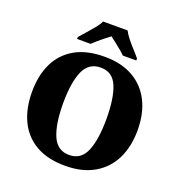

<svg xmlns="http://www.w3.org/2000/svg" viewBox="-162 -1068 1144 1216"><g transform="rotate(20 410.0 -460.5)"><path d="M411 10Q291 10 212 -36Q133 -82 93.5 -165Q54 -248 54 -359Q54 -470 93.5 -552Q133 -634 212.5 -679.5Q292 -725 412 -725Q526 -725 605 -679.5Q684 -634 725 -551.5Q766 -469 766 -358Q766 -247 725 -164.5Q684 -82 604.5 -36Q525 10 411 10ZM411 -63Q491 -63 523.5 -141Q556 -219 556 -358Q556 -498 524 -575Q492 -652 412 -652Q331 -652 297.5 -575Q264 -498 264 -358Q264 -219 297.5 -141Q331 -63 411 -63ZM208 -784Q224 -803 247.5 -829Q271 -855 293 -882Q315 -909 325 -931H490Q501 -909 522.5 -882Q544 -855 568 -829Q592 -803 607 -784V-771H516Q506 -782 485.5 -799Q465 -816 443.5 -833Q422 -850 407 -861Q392 -850 370.5 -833Q349 -816 329.5 -799Q310 -782 299 -771H208Z"/></g></svg>

Font: Noto Serif Black
Style: Regular
Weight: 900
Designer: Monotype Design Team
Foundry: Monotype Imaging Inc.
Version: Version 2.014; ttfautohint (v1.8.4.7-5d5b)